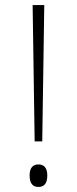

<svg xmlns="http://www.w3.org/2000/svg" viewBox="-20 -734 304 759"><path d="M117 -175H147L155 -714H109ZM132 5C151 5 167 -5 167 -40C167 -74 151 -84 132 -84C113 -84 97 -74 97 -40C97 -5 113 5 132 5Z"/></svg>

Font: Noto Serif Ethiopic SemiCondensed ExtraLight
Style: Regular
Weight: 200
Width: 4
Designer: Monotype Design Team
Foundry: Monotype Imaging Inc.
Version: Version 2.102